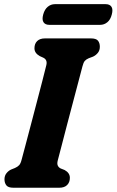

<svg xmlns="http://www.w3.org/2000/svg" viewBox="-20 -880 547 900"><path d="M250.5 -127Q247 -112.5 250.8 -104Q254.5 -95.5 264 -90.5L283 -83Q307.5 -69.5 307.5 -46.5Q307.5 -25.5 294.8 -12.8Q282 0 258 0H43Q18.5 0 9.8 -11.2Q1 -22.5 1 -39.5Q1 -56.5 10.5 -68.2Q20 -80 32.5 -85.5L50 -92.5Q62.5 -98 69.8 -105.8Q77 -113.5 81.5 -132Q88.5 -158.5 100.2 -202.2Q112 -246 125.5 -298Q139 -350 152.8 -402.2Q166.5 -454.5 178.2 -499.5Q190 -544.5 197 -574Q203.5 -599.5 183 -609.5L166.5 -617Q141.5 -631 141.5 -653.5Q141.5 -675 154.2 -687.5Q167 -700 191 -700H406Q431 -700 439.5 -689Q448 -678 448 -661Q448 -643.5 438.5 -632Q429 -620.5 416 -614.5L396 -607Q384 -602 377.5 -594.5Q371 -587 366.5 -569Q358.5 -539.5 346.8 -494.2Q335 -449 321 -396.5Q307 -344 293.5 -292.2Q280 -240.5 268.8 -197Q257.5 -153.5 250.5 -127ZM182.5 -812Q189 -836 203.8 -848.2Q218.5 -860.5 237.5 -860.5H475.5Q494.5 -860.5 502.5 -848.2Q510.5 -836 504 -812Q498 -788 483.2 -775.8Q468.5 -763.5 449 -763.5H211.5Q192 -763.5 184 -775.8Q176 -788 182.5 -812Z"/></svg>

Font: Fraunces 144pt S100
Style: Bold Italic
Weight: 700
Italic angle: -16°
Version: Version 1.000; ttfautohint (v1.8.3)